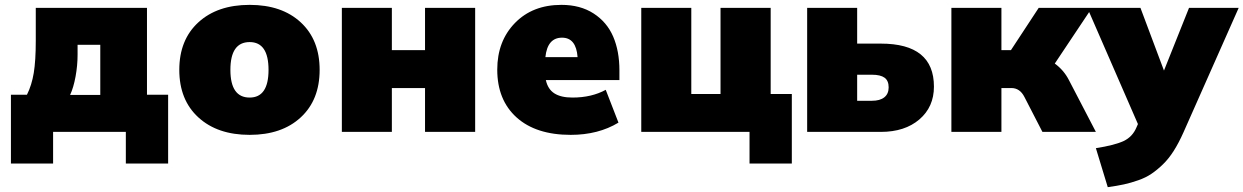

<svg xmlns="http://www.w3.org/2000/svg" viewBox="-20 -542 5110 789"><path d="M24.9 129.9V-152.8H90.8Q110.4 -191.9 118.7 -242.2Q127 -292.5 127 -374V-509.8H584V-152.8H670.9V129.9H497.1V0H198.2V129.9ZM268.1 -151.9H392.1V-357.9H298.8V-316.9Q298.8 -272.9 290.5 -227.5Q282.2 -182.1 268.1 -151.9Z M1215.8 -59.6Q1138.2 12.2 1005.9 12.2Q873.5 12.2 795.2 -59.6Q716.8 -131.3 716.8 -254.9Q716.8 -378.4 795.2 -450.2Q873.5 -522 1005.9 -522Q1138.2 -522 1215.8 -450.2Q1293.5 -378.4 1293.5 -254.9Q1293.5 -131.3 1215.8 -59.6ZM1005.9 -141.1Q1083.5 -141.1 1083.5 -254.9Q1083.5 -369.1 1005.9 -369.1Q926.8 -369.1 926.8 -254.9Q926.8 -141.1 1005.9 -141.1Z M1384.8 0V-509.8H1590.3V-335.9H1726.6V-509.8H1932.6V0H1726.6V-180.2H1590.3V0Z M2325.2 12.2Q2182.6 12.2 2103 -59.3Q2023.4 -130.9 2023.4 -255.9Q2023.4 -372.6 2095.9 -447.3Q2168.5 -522 2287.1 -522Q2364.7 -522 2419.4 -486.6Q2474.1 -451.2 2499.8 -391.6Q2525.4 -332 2525.4 -252.9V-212.9H2223.1Q2231.4 -175.3 2258.3 -158.2Q2285.2 -141.1 2332.5 -141.1Q2411.1 -141.1 2469.2 -172.9L2521.5 -38.1Q2438.5 12.2 2325.2 12.2ZM2289.6 -387.2Q2229.5 -387.2 2221.2 -307.1H2353.5Q2347.7 -387.2 2289.6 -387.2Z M3060.1 129.9V0H2615.2V-509.8H2820.8V-155.8H2940.9V-509.8H3147V-155.8H3233.9V129.9Z M3296.9 0V-509.8H3502.4V-362.8H3599.6Q3817.9 -362.8 3817.9 -186Q3817.9 -102.5 3758.1 -51.3Q3698.2 0 3599.6 0ZM3502.4 -127.9H3563.5Q3596.2 -127.9 3614 -142.1Q3631.8 -156.2 3631.8 -183.1Q3631.8 -210.4 3615 -222.7Q3598.1 -234.9 3563.5 -234.9H3502.4Z M3889.6 0V-509.8H4095.2V-335.9H4134.3L4248.5 -509.8H4467.3L4314.5 -280.8Q4351.6 -253.9 4372.6 -212.9L4483.4 0H4263.7L4189.5 -144Q4170.9 -180.2 4136.2 -180.2H4095.2V0Z M4532.2 227.1 4483.4 66.9Q4561 54.7 4597.7 37.4Q4634.3 20 4650.4 -19L4656.2 -32.2L4448.2 -509.8H4666.5L4763.2 -252L4866.2 -509.8H5070.3L4843.3 2Q4824.2 44.9 4803.5 77.6Q4782.7 110.4 4759 133.3Q4735.4 156.2 4711.9 172.1Q4688.5 188 4657.7 198.7Q4627 209.5 4599.1 215.6Q4571.3 221.7 4532.2 227.1Z"/></svg>

Font: Mulish ExtraBlack
Style: Regular
Weight: 1000
Designer: Vernon Adams
Foundry: Vernon Adams
Version: Version 3.603; ttfautohint (v1.8.3)